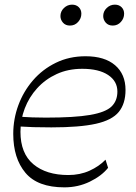

<svg xmlns="http://www.w3.org/2000/svg" viewBox="-20 -798 584 826"><path d="M257 8Q142 8 89.5 -54.5Q37 -117 37 -222Q37 -286 59 -345.5Q81 -405 122 -452.5Q163 -500 220.5 -528Q278 -556 348 -556Q430 -556 475 -517.5Q520 -479 520 -411Q520 -352 491 -316.5Q462 -281 392.5 -265.5Q323 -250 201 -250Q156 -250 123.5 -251Q91 -252 61 -254V-296Q90 -294 119 -293Q148 -292 177 -292Q301 -292 367.5 -303.5Q434 -315 459.5 -339.5Q485 -364 485 -404Q485 -449 445 -475.5Q405 -502 334 -502Q273 -502 224 -479.5Q175 -457 140 -418.5Q105 -380 86.5 -331.5Q68 -283 68 -231Q68 -138 123.5 -91.5Q179 -45 274 -45Q324 -45 365 -63.5Q406 -82 434 -111L445 -76Q417 -41 366.5 -16.5Q316 8 257 8ZM281 -688Q262 -688 251 -700.5Q240 -713 240 -729Q240 -749 255 -763.5Q270 -778 290 -778Q308 -778 319 -767Q330 -756 330 -739Q330 -719 316 -703.5Q302 -688 281 -688ZM465 -688Q446 -688 435 -700.5Q424 -713 424 -729Q424 -749 439 -763.5Q454 -778 474 -778Q492 -778 503 -767Q514 -756 514 -739Q514 -719 500 -703.5Q486 -688 465 -688Z"/></svg>

Font: Savate ExtraLight
Style: Italic
Weight: 200
Italic angle: -11°
Designer: Max Esnée
Foundry: Plomb Type
Version: Version 2.000